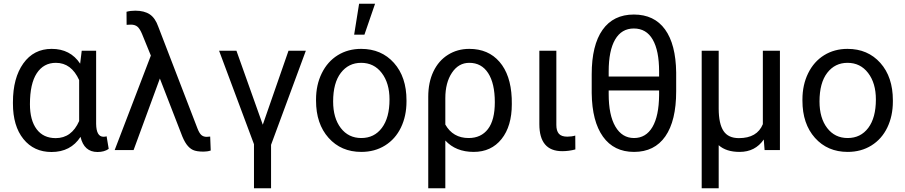

<svg xmlns="http://www.w3.org/2000/svg" viewBox="-20 -798 4813 1021"><path d="M491.2 -528.3V-139.2Q492.2 -70.8 530.3 -70.8Q539.6 -70.8 546.9 -73.2L558.1 -6.3Q534.7 10.3 498.5 10.3Q426.8 10.3 408.2 -70.3Q356 10.3 253.9 10.3Q160.2 10.3 104.5 -58.8Q48.8 -127.9 48.8 -247.1V-254.4Q48.8 -383.3 104 -460.7Q159.2 -538.1 254.9 -538.1Q354 -538.1 406.2 -459.5L414.6 -528.3ZM139.2 -244.1Q139.2 -158.7 174.8 -111.1Q210.4 -63.5 276.4 -63.5Q360.8 -63.5 400.9 -154.3V-372.1Q359.4 -463.9 277.3 -463.9Q211.9 -463.9 175.5 -408.4Q139.2 -353 139.2 -244.1Z M699.2 -741.2Q747.1 -741.2 776.4 -721.7Q805.7 -702.1 821.8 -655.8L1030.3 -114.3Q1040 -89.4 1051 -79.8Q1062 -70.3 1079.1 -70.3L1097.7 -71.8L1100.6 2.4Q1083 8.3 1062.5 8.3Q1024.9 8.3 1005.9 -0.7Q986.8 -9.8 971.7 -30.8Q956.5 -51.8 942.4 -90.8L830.1 -380.4L690.4 0H589.8L782.2 -502.4L735.4 -617.2Q724.1 -644.5 711.2 -655.8Q698.2 -667 676.3 -667L653.3 -666L652.8 -735.4Q673.3 -741.2 699.2 -741.2Z M1377.4 -134.8 1514.2 -528.3H1606.4L1421.4 -27.8V203.1H1330.6V-31.2L1145 -528.3H1237.3Z M1660.6 0ZM1660.6 -269Q1660.6 -346.7 1691.2 -408.7Q1721.7 -470.7 1776.1 -504.4Q1830.6 -538.1 1900.4 -538.1Q2008.3 -538.1 2075 -463.4Q2141.6 -388.7 2141.6 -264.6V-258.3Q2141.6 -181.2 2112.1 -119.9Q2082.5 -58.6 2027.6 -24.4Q1972.7 9.8 1901.4 9.8Q1793.9 9.8 1727.3 -64.9Q1660.6 -139.6 1660.6 -262.7ZM1751.5 -258.3Q1751.5 -170.4 1792.2 -117.2Q1833 -64 1901.4 -64Q1970.2 -64 2010.7 -117.9Q2051.3 -171.9 2051.3 -269Q2051.3 -356 2010 -409.9Q1968.8 -463.9 1900.4 -463.9Q1833.5 -463.9 1792.5 -410.6Q1751.5 -357.4 1751.5 -258.3ZM1889.6 -778.3H1974.6L1918 -613.8H1863.3Z M2475.6 -538.1Q2576.7 -538.1 2636.2 -469.2Q2695.8 -400.4 2701.2 -276.4L2701.7 -244.1Q2701.7 -127 2647 -58.6Q2592.3 9.8 2499 9.8Q2403.8 9.8 2348.1 -50.8V203.1H2257.3V-283.2Q2257.3 -360.4 2284.9 -418Q2312.5 -475.6 2362.5 -506.8Q2412.6 -538.1 2475.6 -538.1ZM2348.1 -135.7Q2388.7 -64 2472.2 -64Q2538.1 -64 2574.7 -111.6Q2611.3 -159.2 2611.3 -254.4Q2611.3 -354.5 2575.9 -409.2Q2540.5 -463.9 2475.6 -463.9Q2418.5 -463.9 2383.3 -411.1Q2348.1 -358.4 2348.1 -275.9Z M2938.5 -528.3V-133.3Q2938.5 -102.5 2951.9 -86.9Q2965.3 -71.3 2996.6 -71.3Q3020 -71.3 3039.1 -77.1L3039.6 -3.4Q3005.4 5.9 2969.7 5.9Q2848.1 5.9 2848.1 -137.7V-528.3Z M3575.7 -312.5Q3575.7 -155.8 3518.1 -73Q3460.4 9.8 3351.6 9.8Q3244.6 9.8 3186.5 -71.3Q3128.4 -152.3 3126.5 -302.7V-402.8Q3126.5 -557.6 3184.1 -639.2Q3241.7 -720.7 3350.6 -720.7Q3459 -720.7 3516.4 -641.6Q3573.7 -562.5 3575.7 -412.6ZM3216.8 -391.1H3484.9V-418Q3484.9 -528.8 3450.9 -587.6Q3417 -646.5 3350.6 -646.5Q3285.2 -646.5 3251 -587.6Q3216.8 -528.8 3216.8 -418ZM3484.9 -316.9H3216.8V-297.9Q3216.8 -186 3252.4 -125Q3288.1 -64 3351.6 -64Q3415 -64 3449.5 -122.6Q3483.9 -181.2 3484.9 -292Z M3711.4 0ZM3801.8 -528.3V-219.2Q3802.2 -139.6 3827.4 -101.6Q3852.5 -63.5 3909.2 -63.5Q4006.3 -63.5 4036.6 -137.7V-528.3H4127.4V0H4045.9L4041.5 -56.2Q3996.1 9.8 3913.1 9.8Q3841.3 9.8 3801.8 -25.9V203.1H3711.4V-528.3Z M4247.1 0ZM4247.1 -269Q4247.1 -346.7 4277.6 -408.7Q4308.1 -470.7 4362.5 -504.4Q4417 -538.1 4486.8 -538.1Q4594.7 -538.1 4661.4 -463.4Q4728 -388.7 4728 -264.6V-258.3Q4728 -181.2 4698.5 -119.9Q4668.9 -58.6 4614 -24.4Q4559.1 9.8 4487.8 9.8Q4380.4 9.8 4313.7 -64.9Q4247.1 -139.6 4247.1 -262.7ZM4337.9 -258.3Q4337.9 -170.4 4378.7 -117.2Q4419.4 -64 4487.8 -64Q4556.6 -64 4597.2 -117.9Q4637.7 -171.9 4637.7 -269Q4637.7 -356 4596.4 -409.9Q4555.2 -463.9 4486.8 -463.9Q4419.9 -463.9 4378.9 -410.6Q4337.9 -357.4 4337.9 -258.3Z"/></svg>

Font: Roboto
Style: Regular
Weight: 400
Designer: Google
Version: Version 2.134; 2016; ttfautohint (v1.6)